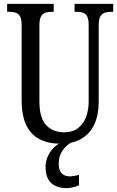

<svg xmlns="http://www.w3.org/2000/svg" viewBox="-20 -734 606 994"><path d="M293 10Q232 10 186.5 -12.5Q141 -35 116.5 -85Q92 -135 92 -216V-605Q92 -635 83.5 -649.5Q75 -664 61 -668.5Q47 -673 28 -673H17V-714H258V-673H248Q229 -673 214.5 -668Q200 -663 192 -648Q184 -633 184 -601V-210Q184 -122 219.5 -85.5Q255 -49 312 -49Q355 -49 383 -70Q411 -91 425 -127Q439 -163 439 -208V-605Q439 -635 431 -649.5Q423 -664 409 -668.5Q395 -673 376 -673H366V-714H566V-673H555Q536 -673 521.5 -668Q507 -663 499 -648Q491 -633 491 -601V-206Q491 -140 469 -91.5Q447 -43 403 -16.5Q359 10 293 10ZM326 240Q274 240 245 213.5Q216 187 216 130Q216 99 229 72Q242 45 263 26Q284 7 309 0H358Q342 6 324.5 21.5Q307 37 295.5 60Q284 83 284 115Q284 149 300 164Q316 179 339 179Q350 179 362.5 177Q375 175 389 171V224Q381 229 369.5 232.5Q358 236 346.5 238Q335 240 326 240Z"/></svg>

Font: Noto Serif Khmer ExtraCondensed
Style: Regular
Weight: 400
Width: 2
Designer: Danh Hong and the Monotype Design Team
Foundry: Monotype Imaging Inc.
Version: Version 2.004